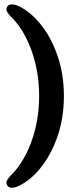

<svg xmlns="http://www.w3.org/2000/svg" viewBox="-20 -752 380 900"><path d="M279.5 -302Q279.5 -199 249.5 -112.5Q219.5 -26 170.2 35Q121 96 62.5 122Q21.5 138 11.5 112Q8 103 13 93.2Q18 83.5 29 72.5Q68 35 98.5 -22.5Q129 -80 146.2 -151.2Q163.5 -222.5 163.5 -302Q163.5 -381 146.5 -452Q129.5 -523 99.2 -580.8Q69 -638.5 29 -676.5Q18 -687.5 13 -697.2Q8 -707 11.5 -715.5Q21 -741.5 62.5 -725.5Q121 -699.5 170.2 -638.5Q219.5 -577.5 249.5 -491Q279.5 -404.5 279.5 -302Z"/></svg>

Font: Fraunces 72pt SuperSoft SemiBold
Style: Regular
Weight: 600
Version: Version 1.000;[b76b70a41]